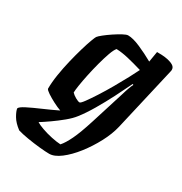

<svg xmlns="http://www.w3.org/2000/svg" viewBox="-235 -623 898 946"><g transform="rotate(30 214.0 -150.0)"><path d="M177 200Q157 200 122 196.5Q87 193 51 187Q15 181 -8 174Q-40 150 -54.5 125Q-69 100 -71 85Q-68 75 -37.5 59.5Q-7 44 36 25.5Q79 7 118 -12Q98 -19 74 -31.5Q50 -44 32 -56Q14 -68 12 -75Q12 -112 19 -156Q26 -200 36.5 -243.5Q47 -287 58 -324.5Q69 -362 78 -386Q87 -410 90 -414Q95 -421 112.5 -435Q130 -449 152.5 -464Q175 -479 194.5 -489.5Q214 -500 223 -500Q251 -500 293.5 -481.5Q336 -463 377 -440L387 -500Q396 -500 413.5 -499.5Q431 -499 449.5 -495Q468 -491 481 -483Q494 -475 494 -460Q494 -455 492 -448L409 -88Q398 -41 371.5 9Q345 59 311 102.5Q277 146 241.5 173Q206 200 177 200ZM180 -94Q186 -94 202.5 -116.5Q219 -139 241.5 -174Q264 -209 287 -249Q310 -289 329 -324.5Q348 -360 358 -381Q311 -395 274.5 -403.5Q238 -412 207 -413Q197 -402 186.5 -372.5Q176 -343 166 -305.5Q156 -268 148 -230.5Q140 -193 135.5 -163.5Q131 -134 131 -122Q140 -112 156 -103Q172 -94 180 -94ZM202 132Q220 112 239.5 71.5Q259 31 283 -45L342 -233Q349 -257 356 -276Q363 -295 367 -301L362 -304Q342 -262 316 -211Q290 -160 262 -112.5Q234 -65 208 -32Q192 -11 163.5 12.5Q135 36 105 57Q75 78 54 91Q66 99 92.5 108.5Q119 118 149.5 124.5Q180 131 202 132Z"/></g></svg>

Font: Texturina 72pt 72pt ExtraBold
Style: Italic
Weight: 800
Italic angle: -11°
Designer: Guillermo Torres Carreño
Foundry: Omnibus-Type
Version: Version 1.002; ttfautohint (v1.8.3)